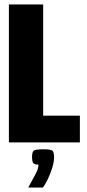

<svg xmlns="http://www.w3.org/2000/svg" viewBox="-20 -640 389 863"><path d="M20 -620H174V-120H339V0H20ZM107 203Q127 166 140 142Q153 118 153 100Q133 100 128.5 91.5Q124 83 124 68Q124 45 130.5 38Q137 31 175 31Q210 31 216.5 38Q223 45 223 68Q223 88 214.5 115Q206 142 194.5 166Q183 190 173 203Z"/></svg>

Font: Smooch Sans Black
Style: Regular
Weight: 900
Designer: Robert E. Leuschke
Foundry: Robert E. Leuschke
Version: Version 1.010; ttfautohint (v1.8.3)